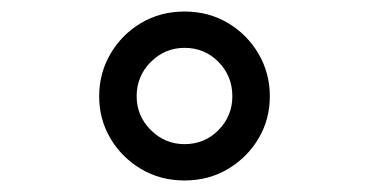

<svg xmlns="http://www.w3.org/2000/svg" viewBox="-20 -731 640 333"><path d="M300 -418Q258 -418 224.5 -438Q191 -458 171.5 -491Q152 -524 152 -564Q152 -604 171.5 -637.5Q191 -671 224.5 -691Q258 -711 300 -711Q342 -711 375.5 -691Q409 -671 428.5 -637.5Q448 -604 448 -564Q448 -524 428.5 -491Q409 -458 375.5 -438Q342 -418 300 -418ZM300 -481Q335 -481 359 -505.5Q383 -530 383 -564Q383 -599 359 -623.5Q335 -648 300 -648Q266 -648 241.5 -623.5Q217 -599 217 -564Q217 -530 241.5 -505.5Q266 -481 300 -481Z"/></svg>

Font: Red Hat Mono Medium
Style: Regular
Weight: 500
Monospace: yes
Designer: Pentagram, MCKL
Foundry: Pentagram, MCKL
Version: Version 1.023; ttfautohint (v1.8.3)